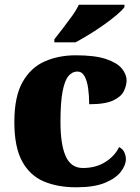

<svg xmlns="http://www.w3.org/2000/svg" viewBox="-20 -786 593 816"><path d="M304 10Q225 10 166 -15Q107 -40 74 -100.5Q41 -161 41 -267Q41 -376 76 -437.5Q111 -499 170 -525Q229 -551 302 -551Q384 -551 431 -535Q478 -519 498 -494.5Q518 -470 518 -444Q518 -424 507 -400Q496 -376 462 -359.5Q428 -343 359 -343Q359 -380 354.5 -411.5Q350 -443 339 -462.5Q328 -482 309 -482Q287 -482 271 -463Q255 -444 246 -397.5Q237 -351 237 -268Q237 -171 259.5 -121.5Q282 -72 332 -72Q388 -72 428.5 -98Q469 -124 486 -161Q502 -153 508.5 -138.5Q515 -124 515 -110Q515 -84 493.5 -56Q472 -28 426 -9Q380 10 304 10ZM211 -619Q226 -638 246 -664Q266 -690 285.5 -717Q305 -744 315 -766H509V-756Q500 -743 476.5 -723Q453 -703 422 -681Q391 -659 359 -639.5Q327 -620 301 -606H211Z"/></svg>

Font: Noto Serif Hentaigana Black
Style: Regular
Weight: 900
Designer: Kazuhiro Yamada
Foundry: nipponia
Version: Version 1.000; ttfautohint (v1.8.4.7-5d5b)